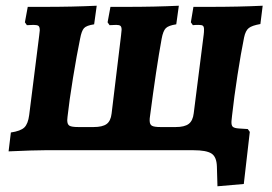

<svg xmlns="http://www.w3.org/2000/svg" viewBox="-20 -525 949 671"><path d="M789 -102Q788 -87 793.5 -82Q799 -77 815 -76L846 -74L853 -64L832 118L740 126L738 57Q737 23 719 11.5Q701 0 656 0H137L86 1L10 4L18 -62Q52 -67 65 -79.5Q78 -92 82 -123L117 -401Q119 -415 119 -419Q119 -431 114.5 -434.5Q110 -438 97 -438L74 -437L67 -447L77 -501H134Q234 -501 318 -505L309 -440Q282 -436 273.5 -426.5Q265 -417 260 -390Q248 -332 235 -252Q222 -172 216 -117L215 -105Q215 -90 223 -85.5Q231 -81 254 -81H307Q338 -81 352.5 -91.5Q367 -102 370 -128L403 -401L405 -421Q405 -431 401 -434.5Q397 -438 386 -438L363 -437L356 -447L366 -501H422Q522 -501 605 -505L596 -440Q569 -436 559.5 -426.5Q550 -417 545 -390Q526 -286 504 -117Q503 -112 503 -104Q503 -90 511 -85.5Q519 -81 541 -81H594Q625 -81 639.5 -92Q654 -103 657 -129L692 -405Q693 -412 693 -422Q693 -432 689 -435Q685 -438 674 -438Q662 -438 654 -437L647 -447L656 -501H712Q815 -501 898 -505L890 -441Q861 -436 849.5 -427Q838 -418 833 -394Q822 -340 810 -262.5Q798 -185 791 -121Q789 -107 789 -102Z"/></svg>

Font: Alegreya SC ExtraBold
Style: Italic
Weight: 800
Italic angle: -7°
Designer: Juan Pablo del Peral
Foundry: Huerta Tipografica
Version: Version 2.007; ttfautohint (v1.6)